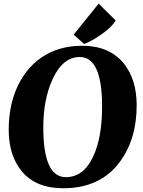

<svg xmlns="http://www.w3.org/2000/svg" viewBox="-20 -1003 772 1033"><path d="M26.9 -304.7Q26.9 -367.2 37.4 -422.4Q47.9 -477.5 69.3 -526.9Q90.8 -576.2 123.3 -618.4Q155.8 -660.6 199.7 -691.4Q293 -756.8 422.4 -756.8Q569.8 -756.8 647.5 -659.7Q715.3 -574.2 715.3 -436Q715.3 -253.4 623.5 -130.4Q519 9.8 319.8 9.8Q172.4 9.8 96.7 -82Q26.9 -167 26.9 -304.7ZM529.3 -430.2Q529.3 -696.3 409.2 -696.3Q317.9 -696.3 263.2 -577.6Q212.9 -468.3 212.9 -316.9Q212.9 -49.8 334 -49.8Q429.7 -49.8 481.4 -161.1Q529.3 -263.2 529.3 -430.2ZM376 -816.4 510.7 -983.4 602.1 -893.1Q584.5 -859.4 525.4 -817.9Q473.6 -781.2 432.6 -766.6Z"/></svg>

Font: Merriweather
Style: Heavy Italic
Weight: 900
Italic angle: -7°
Designer: Eben Sorkin
Foundry: Eben Sorkin
Version: Version 1.001